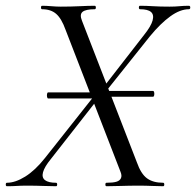

<svg xmlns="http://www.w3.org/2000/svg" viewBox="-37 -645 679 665"><path d="M311 -330H493Q496 -330 497 -325Q498 -320 497 -315Q496 -310 493 -310H311ZM311 -304H130Q127 -304 126 -309.5Q125 -315 126 -320Q127 -325 130 -325H311ZM332 0Q328 0 328 -6Q328 -12 332 -12Q354 -12 366 -15.5Q378 -19 382 -28Q386 -37 380 -51L190 -542Q176 -581 157.5 -597Q139 -613 109 -613Q105 -613 105 -619Q105 -625 109 -625Q124 -625 141 -623.5Q158 -622 173 -622Q209 -622 239 -623.5Q269 -625 291 -625Q295 -625 295 -619Q295 -613 291 -613Q260 -613 249 -604Q238 -595 247 -573L437 -83Q451 -43 472 -27.5Q493 -12 528 -12Q532 -12 532 -6Q532 0 528 0Q511 0 489.5 -1Q468 -2 444 -2Q411 -2 382 -1Q353 0 332 0ZM-13 0Q-17 0 -17 -6Q-17 -12 -13 -12Q16 -12 50.5 -33.5Q85 -55 119 -98L286 -309L298 -297L139 -94Q117 -67 112 -48.5Q107 -30 119 -21Q131 -12 157 -12Q161 -12 161 -6Q161 0 157 0Q135 0 112 -1Q89 -2 56 -2Q35 -2 21 -1Q7 0 -13 0ZM320 -316 309 -327 462 -524Q486 -554 491.5 -574Q497 -594 486 -603.5Q475 -613 448 -613Q444 -613 444 -619Q444 -625 448 -625Q470 -625 493 -623.5Q516 -622 550 -622Q570 -622 584.5 -623.5Q599 -625 617 -625Q622 -625 622 -619Q622 -613 617 -613Q587 -613 553 -588.5Q519 -564 482 -519Z"/></svg>

Font: Cormorant
Style: Italic
Weight: 400
Italic angle: -10°
Designer: Christian Thalmann (Catharsis Fonts)
Foundry: Catharsis Fonts
Version: Version 4.000